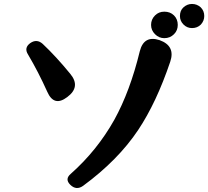

<svg xmlns="http://www.w3.org/2000/svg" viewBox="-20 -883 1053 971"><path d="M336 52Q306 23 338 -4Q471 -122 558 -277Q638 -422 687 -624Q708 -706 787 -680Q868 -651 841 -571Q771 -364 679 -226Q577 -73 400 57Q366 81 336 52ZM219 -419Q196 -470 172 -516.5Q148 -563 122 -607Q100 -641 133 -665Q166 -688 196 -661Q263 -598 335 -510Q390 -444 320 -392Q253 -341 219 -419ZM811 -690Q784 -690 764 -710Q744 -730 744 -757Q744 -785 764 -805Q783 -824 811 -824Q841 -824 860 -805Q879 -786 879 -757Q879 -729 860 -710Q840 -690 811 -690ZM951 -741Q926 -741 908 -759Q890 -777 890 -802Q890 -830 908 -846Q927 -863 951 -863Q976 -863 995 -846Q1013 -828 1013 -802Q1013 -778 996 -759Q978 -741 951 -741Z"/></svg>

Font: MaokenZhuyuanTi
Style: Regular
Weight: 400
Designer: Fontworks Inc & LongZhuTi team: ZERO子、时光羊、荆南、频凡、刘鹏、Little White Dog、帆影Magmeta、奈白不弍、白日月球、ChaoTawei、雨三（排名不分先后）
Version: Version 1.000; 20230222